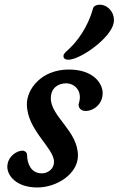

<svg xmlns="http://www.w3.org/2000/svg" viewBox="-20 -806 513 830"><path d="M11.7 -84.5C11.7 -47.4 49.8 4.4 141.6 4.4C225.6 4.4 316.9 -54.2 316.9 -133.3C316.9 -240.2 199.7 -301.8 199.7 -380.9C199.7 -424.3 229.5 -445.8 266.1 -445.8C303.7 -445.8 337.9 -411.1 320.8 -359.4C316.4 -345.2 326.2 -330.1 341.8 -327.1C372.6 -321.3 423.8 -347.7 423.8 -403.8C423.8 -444.3 384.8 -505.4 277.8 -505.4C159.2 -505.4 96.2 -421.4 96.2 -356C96.2 -243.7 213.4 -167 213.4 -106.9C213.4 -72.8 184.1 -56.6 160.6 -56.6C113.3 -56.6 97.2 -100.6 97.2 -134.8C97.2 -150.4 83.5 -154.8 77.6 -154.8C51.3 -154.8 11.7 -128.4 11.7 -84.5ZM276.9 -547.9C330.1 -549.3 461.9 -644 471.7 -708.5C477.5 -746.1 453.1 -779.8 418.5 -785.2C406.2 -787.1 385.7 -784.2 381.8 -769C370.6 -725.6 339.4 -652.8 281.7 -597.7C266.6 -583.5 255.9 -575.2 254.4 -565.9C253.4 -557.1 257.8 -547.4 276.9 -547.9Z"/></svg>

Font: Courgette
Style: Regular
Weight: 400
Designer: Karolina Lach
Foundry: Karolina Lach
Version: Version 1.002